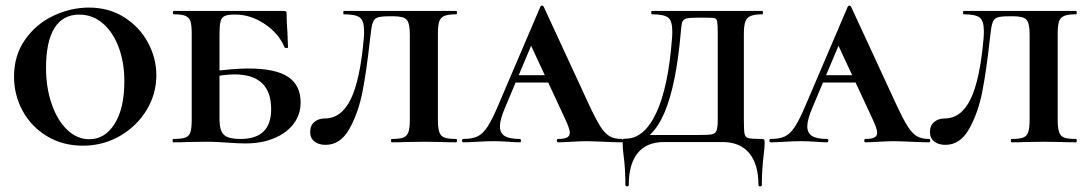

<svg xmlns="http://www.w3.org/2000/svg" viewBox="-20 -507 3885 684"><path d="M30 -234Q30 -310 69.5 -366Q109 -422 170.5 -451Q232 -480 297 -480Q368 -480 422.5 -445.5Q477 -411 507 -355.5Q537 -300 537 -239Q537 -172 502 -114.5Q467 -57 407 -22.5Q347 12 275 12Q204 12 148 -21.5Q92 -55 61 -111.5Q30 -168 30 -234ZM423 -218Q423 -284 403 -338Q383 -392 346.5 -423.5Q310 -455 262 -455Q204 -455 174 -407Q144 -359 144 -265Q144 -194 164.5 -135.5Q185 -77 220 -44Q255 -11 298 -11Q354 -11 388.5 -66Q423 -121 423 -218Z M837 -12Q946 -12 946 -118Q946 -242 815 -242Q778 -242 716 -229L714 -250Q810 -263 864 -263Q962 -263 1006.5 -233Q1051 -203 1051 -142Q1051 -99 1026 -66Q1001 -33 956.5 -14.5Q912 4 855 4Q828 4 790 1Q776 0 755.5 -1Q735 -2 711 -2L647 -1Q629 0 597 0Q595 0 595 -6Q595 -12 597 -12Q627 -12 640.5 -17Q654 -22 658.5 -36.5Q663 -51 663 -81V-387Q663 -417 658.5 -431Q654 -445 640.5 -450.5Q627 -456 599 -456Q596 -456 596 -462Q596 -468 599 -468H992Q1001 -468 1001 -460Q1001 -427 1004 -391L1006 -338Q1006 -336 1000.5 -336Q995 -336 994 -338Q973 -388 923 -421.5Q873 -455 820 -455H813Q790 -455 779.5 -449.5Q769 -444 765.5 -430Q762 -416 762 -386V-81Q762 -43 777 -27.5Q792 -12 837 -12Z M1301 -389 1298 -365Q1286 -256 1271.5 -181Q1257 -106 1225 -48.5Q1193 9 1140 9Q1115 9 1100 -3Q1085 -15 1085 -37Q1085 -60 1100 -72.5Q1115 -85 1137 -85Q1196 -85 1229.5 -153.5Q1263 -222 1276 -370Q1277 -380 1277 -396Q1277 -433 1262 -444.5Q1247 -456 1205 -456Q1203 -456 1203 -462Q1203 -468 1205 -468H1605Q1608 -468 1608 -462Q1608 -456 1605 -456Q1577 -456 1563.5 -450.5Q1550 -445 1545 -431Q1540 -417 1540 -387V-81Q1540 -51 1545 -36.5Q1550 -22 1563 -17Q1576 -12 1605 -12Q1608 -12 1608 -6Q1608 0 1605 0Q1574 0 1557 -1L1491 -2L1423 -1Q1406 0 1376 0Q1373 0 1373 -6Q1373 -12 1376 -12Q1404 -12 1417 -17Q1430 -22 1435 -36.5Q1440 -51 1440 -81V-385Q1440 -424 1429 -436.5Q1418 -449 1383 -449H1367Q1338 -449 1326 -445Q1314 -441 1309 -429Q1304 -417 1301 -389Z M1817 -239H2000L2007 -213H1802ZM2194 0Q2173 0 2131 -2Q2087 -4 2069 -4Q2052 -4 2016 -2Q1982 0 1968 0Q1964 0 1964 -6Q1964 -12 1968 -12Q1991 -12 2000.5 -17.5Q2010 -23 2010 -34Q2010 -48 1993 -84L1866 -357L1910 -434L1779 -123Q1761 -81 1761 -57Q1761 -33 1778 -22.5Q1795 -12 1831 -12Q1836 -12 1836 -6Q1836 0 1831 0Q1817 0 1791 -2Q1763 -4 1739 -4Q1714 -4 1680 -2Q1650 0 1631 0Q1626 0 1626 -6Q1626 -12 1631 -12Q1662 -12 1681 -21Q1700 -30 1716.5 -55Q1733 -80 1755 -132L1905 -483Q1907 -487 1911 -487Q1915 -487 1917 -483L2077 -137Q2102 -83 2118.5 -57Q2135 -31 2152 -21.5Q2169 -12 2194 -12Q2199 -12 2199 -6Q2199 0 2194 0Z M2201 42Q2200 35 2199 23Q2198 11 2198 0Q2198 -9 2199.5 -11Q2201 -13 2209 -13Q2275 -13 2318 -105Q2361 -197 2374 -370Q2375 -380 2375 -396Q2375 -433 2360 -444.5Q2345 -456 2303 -456Q2300 -456 2300 -462Q2300 -468 2303 -468H2696Q2698 -468 2698 -462Q2698 -456 2696 -456Q2668 -456 2654 -450Q2640 -444 2635 -429.5Q2630 -415 2630 -385V-81Q2630 -42 2632.5 -30Q2635 -18 2646 -15Q2657 -12 2692 -12Q2700 -12 2702 -10Q2704 -8 2704 0Q2704 19 2701 41Q2694 99 2694 152Q2694 157 2688 157Q2682 157 2682 152Q2682 78 2649 38.5Q2616 -1 2554 -1H2346Q2284 -1 2252 38Q2220 77 2220 152Q2220 157 2214 157Q2208 157 2208 152Q2208 93 2201 42ZM2261 -26H2457Q2501 -26 2514 -28Q2527 -30 2532 -40.5Q2537 -51 2537 -81V-387Q2537 -420 2535 -430Q2533 -440 2526.5 -442Q2520 -444 2496 -444H2464Q2435 -444 2424.5 -441Q2414 -438 2410.5 -428Q2407 -418 2405 -389Q2389 -205 2347.5 -106.5Q2306 -8 2230 8Z M2912 -239H3095L3102 -213H2897ZM3289 0Q3268 0 3226 -2Q3182 -4 3164 -4Q3147 -4 3111 -2Q3077 0 3063 0Q3059 0 3059 -6Q3059 -12 3063 -12Q3086 -12 3095.5 -17.5Q3105 -23 3105 -34Q3105 -48 3088 -84L2961 -357L3005 -434L2874 -123Q2856 -81 2856 -57Q2856 -33 2873 -22.5Q2890 -12 2926 -12Q2931 -12 2931 -6Q2931 0 2926 0Q2912 0 2886 -2Q2858 -4 2834 -4Q2809 -4 2775 -2Q2745 0 2726 0Q2721 0 2721 -6Q2721 -12 2726 -12Q2757 -12 2776 -21Q2795 -30 2811.5 -55Q2828 -80 2850 -132L3000 -483Q3002 -487 3006 -487Q3010 -487 3012 -483L3172 -137Q3197 -83 3213.5 -57Q3230 -31 3247 -21.5Q3264 -12 3289 -12Q3294 -12 3294 -6Q3294 0 3289 0Z M3509 -389 3506 -365Q3494 -256 3479.5 -181Q3465 -106 3433 -48.5Q3401 9 3348 9Q3323 9 3308 -3Q3293 -15 3293 -37Q3293 -60 3308 -72.5Q3323 -85 3345 -85Q3404 -85 3437.5 -153.5Q3471 -222 3484 -370Q3485 -380 3485 -396Q3485 -433 3470 -444.5Q3455 -456 3413 -456Q3411 -456 3411 -462Q3411 -468 3413 -468H3813Q3816 -468 3816 -462Q3816 -456 3813 -456Q3785 -456 3771.5 -450.5Q3758 -445 3753 -431Q3748 -417 3748 -387V-81Q3748 -51 3753 -36.5Q3758 -22 3771 -17Q3784 -12 3813 -12Q3816 -12 3816 -6Q3816 0 3813 0Q3782 0 3765 -1L3699 -2L3631 -1Q3614 0 3584 0Q3581 0 3581 -6Q3581 -12 3584 -12Q3612 -12 3625 -17Q3638 -22 3643 -36.5Q3648 -51 3648 -81V-385Q3648 -424 3637 -436.5Q3626 -449 3591 -449H3575Q3546 -449 3534 -445Q3522 -441 3517 -429Q3512 -417 3509 -389Z"/></svg>

Font: Cormorant SC
Style: Bold
Weight: 700
Designer: Christian Thalmann (Catharsis Fonts)
Foundry: Catharsis Fonts
Version: Version 4.000